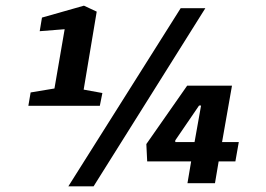

<svg xmlns="http://www.w3.org/2000/svg" viewBox="-20 -646 938 677"><path d="M341 -318 332 -273H80L88 -320L172 -334L208 -543L120 -536L128 -584L276 -626L321 -605L275 -330ZM810 -77H751L738 0H641L654 -77H499L496 -138L640 -344H798L763 -145H822ZM666 -145 689 -274H682L598 -151V-145ZM617 -617H704L310 11H221Z"/></svg>

Font: Grenze SemiBold
Style: Italic
Weight: 600
Italic angle: -10°
Designer: Renata Polastri
Foundry: Omnibus-Type
Version: Version 1.002; ttfautohint (v1.8)